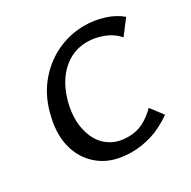

<svg xmlns="http://www.w3.org/2000/svg" viewBox="-153 -820 979 982"><g transform="rotate(-30 337.0 -329.0)"><path d="M355 12Q249 12 181 -36.5Q113 -85 87.5 -166Q62 -247 85 -347Q107 -450 164 -522Q221 -594 299.5 -632Q378 -670 465 -670Q522 -670 578 -653Q634 -636 674 -602L610 -518Q576 -556 528.5 -573.5Q481 -591 437 -591Q374 -591 324 -560Q274 -529 240.5 -474Q207 -419 193 -348Q182 -290 189 -239Q196 -188 219.5 -148.5Q243 -109 283 -87Q323 -65 376 -65Q428 -65 467 -85.5Q506 -106 541 -141L596 -69Q533 -25 473.5 -6.5Q414 12 355 12Z"/></g></svg>

Font: Ysabeau Office SemiBold
Style: Italic
Weight: 600
Italic angle: -12°
Designer: Christian Thalmann (Catharsis Fonts)
Version: Version 2.001;gftools[0.9.30]; featfreeze: tnum,lnum,ss02